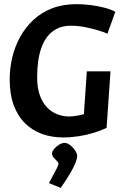

<svg xmlns="http://www.w3.org/2000/svg" viewBox="-20 -648 603 926"><path d="M284.8 14.9Q229.1 14.9 182 -2.3Q134.9 -19.5 100 -54.2Q65.1 -88.9 45.9 -141.5Q26.7 -194 26.7 -264.2Q26.7 -318.4 39.2 -371.1Q51.7 -423.8 77.3 -470.1Q102.9 -516.3 141.1 -552Q179.3 -587.7 231.2 -607.8Q283 -628 348 -628Q383 -628 419 -623.3Q455.1 -618.6 486 -610.3Q516.8 -601.9 536.2 -591.1L498.1 -485.6Q482.7 -492.6 454.7 -501.3Q426.7 -510 391.9 -516.9Q357.1 -523.9 321.2 -523.9Q269 -523.9 232.8 -495.8Q196.6 -467.8 177.9 -412.6Q159.2 -357.5 159.2 -275Q159.2 -223.5 172.5 -187.4Q185.8 -151.3 207.9 -128.9Q230.1 -106.5 257.5 -96.4Q284.9 -86.2 314.2 -86.2Q322.7 -86.2 335 -87.6Q347.3 -89 360.7 -91.6Q374.2 -94.2 384.6 -97.4L398.8 -304H512.9L494.1 -31.3Q466.3 -17.9 431.4 -7.3Q396.5 3.4 359 9.1Q321.6 14.9 284.8 14.9ZM272.8 258.2 216.1 235Q226.6 214.7 236.9 196.1Q247.3 177.5 254.5 162.8Q261.8 148.2 261.8 142.2Q262.3 136.1 254.2 128.3Q246.1 120.5 238.5 111.5Q230.9 102.5 230.9 93.1Q231.4 81.9 241.5 69.8Q251.5 57.7 265.7 49.4Q279.8 41.1 291.6 41.1Q305 41.1 319.5 52.8Q334 64.5 343.6 79.7Q353.2 94.9 352.2 106.7Q351.2 124.7 333.1 161.1Q314.9 197.6 272.8 258.2Z"/></svg>

Font: Ancizar Sans Thin
Style: Italic
Weight: 100
Italic angle: -4°
Designer: Cesar Puertas, Viviana Monsalve, Julian Moncada, Julian Prieto, Jose Castro, Mariel Hernandez, Felipe Aragon, Sara Alarc
Version: Version 8.100